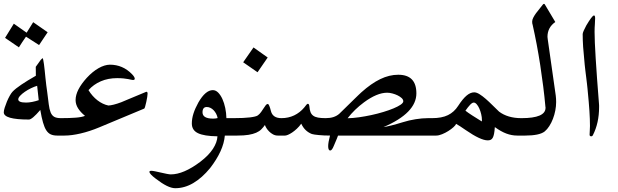

<svg xmlns="http://www.w3.org/2000/svg" viewBox="-20 -786 3275 1017"><path d="M232.4 -615.2 187 -547.4 117.7 -591.8Q107.9 -578.1 98.4 -563.7Q88.9 -549.3 80.1 -535.2L6.8 -585.4L53.2 -660.6L121.1 -612.8Q129.4 -626 138.4 -640.6Q147.5 -655.3 155.8 -668.5ZM176.8 -331.5Q161.6 -327.1 144 -318.6Q126.5 -310.1 111.6 -299.8Q96.7 -289.6 86.7 -278.8Q76.7 -268.1 76.7 -259.8Q76.7 -242.7 118.2 -242.7Q132.8 -242.7 150.4 -246.1Q168 -249.5 185.1 -255.4ZM316.4 -67.9H282.7Q263.2 -67.9 249.3 -74Q235.4 -80.1 225.3 -95.5Q215.3 -110.8 207.8 -137.2Q200.2 -163.6 193.4 -203.6Q149.9 -152.8 133.3 -152.8Q0 -152.8 0 -190.9Q0 -200.2 4.9 -215.8Q9.8 -231.4 16.6 -247.8Q23.4 -264.2 31.5 -278.6Q39.6 -293 45.9 -299.8Q61.5 -316.4 93 -337.6Q124.5 -358.9 169.9 -384.8Q169.9 -394.5 169.7 -408.2Q169.4 -421.9 169.4 -432.1L195.8 -468.8Q198.7 -472.7 202.1 -475.1Q205.6 -477.5 205.1 -478Q207 -478 209 -469.2Q210.9 -460.4 212.9 -445.8Q214.8 -431.2 216.8 -412.4Q218.8 -393.6 220.7 -373.8Q222.7 -354 225.1 -334.5Q227.5 -314.9 230 -298.8Q234.9 -259.8 238.3 -233.2Q241.7 -206.5 248.3 -190.4Q254.9 -174.3 267.3 -167.2Q279.8 -160.2 302.2 -160.2H316.4Z M761.7 -289.6Q761.7 -284.7 759.8 -272Q757.8 -259.3 754.9 -246.1Q752 -232.9 749 -222.4Q746.1 -211.9 744.1 -210.9L505.4 -111.3Q455.1 -90.3 407.2 -79.1Q359.4 -67.9 321.8 -67.9H287.6V-160.2H302.2Q349.6 -160.2 382.1 -162.8Q414.6 -165.5 430.2 -172.4Q406.2 -191.9 393.3 -212.6Q380.4 -233.4 380.4 -255.9Q380.4 -282.7 395.5 -312.3Q410.6 -341.8 439.9 -374Q470.7 -407.2 502.2 -425Q533.7 -442.9 562 -443.4Q630.4 -443.4 679.2 -393.1Q693.8 -377.9 693.8 -369.1Q693.8 -362.3 684.1 -362.3Q680.7 -362.3 674.6 -363.8Q668.5 -365.2 658.4 -367.2Q648.4 -369.1 634 -370.6Q619.6 -372.1 600.6 -372.1Q552.7 -372.1 514.2 -355.5Q475.6 -338.9 448.7 -308.6Q468.8 -275.9 496.3 -254.6Q523.9 -233.4 554.2 -227.1Q565.4 -227.5 583 -231.9Q600.6 -236.3 622.6 -244.6Q626.5 -246.1 658 -259.5Q689.5 -272.9 749 -297.4Q750.5 -298.3 752.9 -299.1Q755.4 -299.8 756.3 -299.8Q761.7 -299.8 761.7 -289.6Z M1108.9 -157.7Q1122.1 -157.7 1132.8 -160.6Q1130.4 -172.9 1124.8 -183.6Q1119.1 -194.3 1111.6 -202.1Q1104 -210 1094.7 -214.6Q1085.4 -219.2 1075.2 -219.2Q1052.7 -219.2 1052.7 -190.9Q1052.7 -157.7 1108.9 -157.7ZM1231.9 -67.9H1170.9Q1167.5 -27.3 1147.7 15.9Q1127.9 59.1 1092.8 104.5Q1050.3 156.2 1003.9 183.6Q957.5 210.9 908.2 210.9Q888.7 210.9 863 198.2Q837.4 185.5 805.2 160.6Q771.5 135.3 771.5 124Q771.5 118.7 781.7 118.7Q788.1 118.7 802.5 121.6Q816.9 124.5 832.5 128.2Q848.1 131.8 862.8 134.8Q877.4 137.7 884.8 137.7Q952.1 137.7 1040.5 71.3Q1085.4 37.1 1107.9 2.4Q1130.4 -32.2 1131.8 -64Q1061 -64.9 1028.6 -80.6Q996.1 -96.2 996.1 -131.8Q996.1 -157.7 1004.9 -185.1Q1013.7 -212.4 1030.8 -243.2Q1068.4 -308.6 1107.4 -308.6Q1122.6 -308.6 1135.5 -295.7Q1148.4 -282.7 1158 -261.7Q1167.5 -240.7 1173.1 -214.1Q1178.7 -187.5 1179.2 -160.2H1231.9Z M1397.9 -481.4 1344.2 -403.3 1268.1 -456.1 1322.8 -534.7ZM1484.9 -67.9H1451.2Q1438 -67.9 1426.3 -74.2Q1414.6 -80.6 1405.8 -89.4Q1397 -98.1 1391.1 -107.7Q1385.3 -117.2 1383.3 -124Q1374.5 -111.3 1364 -100.8Q1353.5 -90.3 1336.9 -83Q1320.3 -75.7 1296.4 -71.8Q1272.5 -67.9 1236.8 -67.9H1202.6V-160.2H1217.3Q1271.5 -160.2 1303.7 -164.1Q1335.9 -168 1345.7 -174.8Q1355.5 -182.1 1363 -192.6Q1370.6 -203.1 1376.5 -212.6Q1382.3 -222.2 1387.7 -228.8Q1393.1 -235.4 1398.4 -235.4Q1405.8 -235.4 1415.5 -196.3Q1419.9 -179.2 1433.6 -169.7Q1447.3 -160.2 1470.7 -160.2H1484.9Z M2116.2 -249.5Q2116.2 -258.3 2107.7 -266.4Q2099.1 -274.4 2086.2 -280.8Q2073.2 -287.1 2058.3 -291Q2043.5 -294.9 2030.8 -294.9Q2003.4 -294.9 1972.7 -282Q1941.9 -269 1908.2 -244.1Q1856.9 -206.1 1821.3 -159.7Q1849.1 -160.2 1881.6 -164.8Q1914.1 -169.4 1947 -176.5Q1980 -183.6 2010.5 -192.9Q2041 -202.1 2064.5 -211.9Q2087.9 -221.7 2102.1 -231.4Q2116.2 -241.2 2116.2 -249.5ZM2280.8 -67.9H1770.5Q1769.5 -64.5 1764.2 -51.3Q1758.8 -38.1 1748.5 -14.2Q1738.3 11.2 1729.5 11.2Q1718.3 11.2 1718.3 -11.7Q1718.3 -31.2 1728 -67.9Q1711.9 -67.9 1696.5 -68.6Q1681.2 -69.3 1668.5 -70.6Q1655.8 -71.8 1646.2 -73.2Q1636.7 -74.7 1631.8 -76.2Q1613.3 -83.5 1599.4 -96.7Q1585.4 -109.9 1575.7 -130.9Q1564.9 -115.7 1552.2 -104Q1539.6 -92.3 1527.6 -84.2Q1515.6 -76.2 1505.6 -72Q1495.6 -67.9 1490.2 -67.9H1456.1V-160.2H1470.7Q1507.3 -160.2 1538.1 -174.8Q1568.8 -189.5 1591.3 -216.3Q1605.5 -236.3 1610.4 -236.3Q1617.2 -236.3 1618.7 -222.7Q1620.1 -204.1 1624.8 -192.1Q1629.4 -180.2 1639.2 -173.1Q1648.9 -166 1664.8 -163.1Q1680.7 -160.2 1705.1 -160.2Q1728.5 -160.2 1746.3 -166Q1764.2 -171.9 1776.9 -183.1Q1778.8 -185.1 1786.9 -192.9Q1794.9 -200.7 1806.2 -211.7Q1817.4 -222.7 1830.6 -235.6Q1843.8 -248.5 1856 -260.5Q1868.2 -272.5 1878.4 -282.2Q1888.7 -292 1894 -296.9Q1946.3 -343.8 1994.1 -366.9Q2042 -390.1 2089.4 -390.1Q2185.5 -390.1 2185.5 -291.5Q2185.5 -187.5 2011.2 -112.8Q2018.1 -113.8 2029.1 -116Q2040 -118.2 2053.5 -121.6Q2066.9 -125 2082.3 -129.4Q2097.7 -133.8 2113.8 -138.7Q2146 -148.9 2181.2 -154.5Q2216.3 -160.2 2247.1 -160.2H2280.8Z M2445.3 -199.7Q2459.5 -188.5 2481.2 -174.6Q2502.9 -160.6 2532.2 -142.6Q2532.7 -144 2532.7 -150.4Q2532.7 -165 2528.8 -181.4Q2524.9 -197.8 2518.8 -211.4Q2512.7 -225.1 2504.9 -233.9Q2497.1 -242.7 2489.3 -242.7Q2481.4 -242.7 2470.2 -231Q2459 -219.2 2445.3 -199.7ZM2757.8 -67.9H2719.7Q2690.4 -67.9 2661.9 -78.6Q2633.3 -89.4 2601.1 -112.8Q2599.6 -90.8 2596.9 -77.1Q2594.2 -63.5 2589.8 -55.9Q2585.4 -48.3 2578.9 -45.4Q2572.3 -42.5 2563.5 -42.5Q2525.9 -42.5 2447.3 -96.7Q2429.7 -109.4 2416.7 -117.4Q2403.8 -125.5 2396 -129.9Q2393.6 -123 2382.1 -112.5Q2370.6 -102.1 2354.7 -92Q2338.9 -82 2321.5 -75Q2304.2 -67.9 2290.5 -67.9H2252V-160.2H2269Q2320.3 -160.2 2353 -176.3Q2385.7 -192.4 2406.7 -225.1Q2430.7 -262.2 2451.2 -279.5Q2471.7 -296.9 2491.7 -296.9Q2504.4 -296.9 2520.3 -286.9Q2536.1 -276.9 2553.2 -262Q2570.3 -247.1 2588.4 -229Q2606.4 -210.9 2623.5 -194.8Q2646 -177.7 2675.8 -168.9Q2705.6 -160.2 2740.7 -160.2H2757.8Z M2923.8 -279.3Q2924.8 -271.5 2925.3 -262.9Q2925.8 -254.4 2925.8 -245.6Q2925.8 -223.6 2921.4 -200.7Q2917 -177.7 2908.9 -156.7Q2900.9 -135.7 2889.6 -118.2Q2878.4 -100.6 2865.2 -89.8Q2851.1 -78.6 2824.5 -73.2Q2797.9 -67.9 2762.7 -67.9H2728.5V-160.2H2743.2Q2805.7 -160.2 2837.6 -173.8Q2869.6 -187.5 2869.6 -214.8V-217.3Q2869.6 -218.3 2869.4 -218.8Q2869.1 -219.2 2869.1 -219.7Q2864.3 -273.4 2857.2 -329.3Q2850.1 -385.3 2841.6 -440.9Q2833 -496.6 2822.8 -550.8Q2812.5 -605 2801.3 -654.8Q2798.8 -660.2 2798.8 -671.4Q2798.8 -681.2 2804.7 -692.6Q2810.5 -704.1 2819.1 -715.8Q2827.6 -727.5 2837.4 -739Q2847.2 -750.5 2854.5 -760.7Q2857.9 -765.6 2861.3 -765.6Q2864.7 -765.6 2866.7 -761.2L2921.4 -669.4Q2879.9 -640.6 2879.9 -590.8Q2879.9 -586.9 2881.3 -578.1Z M3152.8 -235.4Q3153.3 -231.9 3153.3 -227.5Q3153.3 -223.1 3153.3 -218.8Q3153.3 -134.3 3120.6 -70.3Q3117.7 -64 3111.3 -64Q3103 -64 3103 -72.8Q3103 -82.5 3104 -93.8Q3105 -105 3105 -118.7Q3105 -153.8 3102.1 -198.5Q3099.1 -243.2 3093.3 -301.8Q3093.3 -304.7 3092 -315.9Q3090.8 -327.1 3089.1 -342.8Q3087.4 -358.4 3085 -376.7Q3082.5 -395 3080.6 -412.1Q3078.6 -429.2 3077.1 -443.4Q3075.7 -457.5 3075.2 -464.8Q3071.3 -501 3068.8 -536.9Q3066.4 -572.8 3066.4 -605.5Q3066.4 -610.8 3071.5 -622.8Q3076.7 -634.8 3085.4 -650.9Q3100.1 -675.8 3110.6 -689.9Q3121.1 -704.1 3126.5 -704.1Q3132.3 -704.1 3132.3 -689Q3132.3 -674.8 3130.9 -657Q3129.4 -639.2 3129.4 -617.2Q3129.4 -571.3 3135.3 -476.6Q3141.1 -381.8 3152.8 -235.4Z"/></svg>

Font: XB Zar
Style: Regular
Weight: 400
Designer: Behnam
Foundry: Irmug
Version: Version 8.005 2009